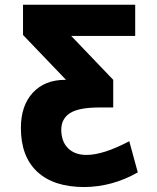

<svg xmlns="http://www.w3.org/2000/svg" viewBox="-20 -544 648 794"><path d="M252.9 -213.9 75.2 -399.4V-524.4H539.1V-395.5H274.4L448.2 -213.9V-99.6H392.6Q305.7 -99.6 269.5 -76.2Q233.4 -52.7 233.4 -7.8Q233.4 41 261.2 68.8Q289.1 96.7 337.9 96.7Q407.2 96.7 514.6 40L549.8 168.9Q445.3 228.5 329.1 229.5Q202.1 229.5 134.3 166.5Q66.4 103.5 66.4 -14.6Q66.4 -107.4 115.7 -160.6Q165 -213.9 250 -213.9Z"/></svg>

Font: Gen Shin Gothic Heavy
Style: Bold
Weight: 900
Designer: [Source Han Sans]
Ryoko NISHIZUKA  (kana & ideographs); Paul D. Hunt (Latin, Greek & Cyrillic); Wenlong ZHANG  (bopomofo
Version: Version 1.002.20150607